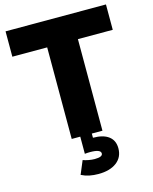

<svg xmlns="http://www.w3.org/2000/svg" viewBox="-141 -828 931 1167"><g transform="rotate(-15 324.5 -244.0)"><path d="M487.8 127.9Q487.8 184.1 445.6 216.1Q403.3 248 331.1 248Q301.3 248 274.9 242.7Q248.5 237.3 224.1 225.1L259.3 141.1Q273.4 146.5 293.9 150.4Q314.5 154.3 332.5 154.3Q382.3 154.3 382.3 132.3Q382.3 106 315.9 106Q297.4 106 282.2 107.9V-0.5H355V26.4Q419.4 26.4 453.6 52.5Q487.8 78.6 487.8 127.9ZM421.9 0H228.5V-576.2H9.3V-735.8H641.1V-576.2H421.9Z"/></g></svg>

Font: Estedad-FD Black
Style: Regular
Weight: 900
Designer: Amin Abedi
Version: Version 7.3